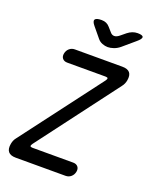

<svg xmlns="http://www.w3.org/2000/svg" viewBox="-170 -1050 940 1149"><g transform="rotate(20 300.0 -475.0)"><path d="M73 0Q39 0 25 -17Q11 -34 17 -68Q19 -79 23 -89Q27 -99 35 -109L420 -618Q428 -629 426.5 -634.5Q425 -640 412 -640H168Q148 -640 137.5 -652.5Q127 -665 131 -685Q135 -705 149.5 -717.5Q164 -730 184 -730H486Q520 -730 534 -713.5Q548 -697 542 -663Q540 -652 535.5 -641.5Q531 -631 523 -621L139 -112Q131 -101 132.5 -95.5Q134 -90 147 -90H406Q426 -90 436.5 -77.5Q447 -65 443 -45Q439 -25 424.5 -12.5Q410 0 390 0ZM275 -950Q292 -950 305 -944Q318 -938 328 -926L351 -900Q362 -886 377 -886Q392 -886 409 -900L442 -927Q456 -938 471.5 -944Q487 -950 504 -950Q537 -950 539.5 -938Q542 -926 514 -903L439 -839Q421 -824 400.5 -817Q380 -810 363 -810Q346 -810 328 -817Q310 -824 298 -839L246 -902Q226 -926 233.5 -938Q241 -950 275 -950Z"/></g></svg>

Font: Maple Mono Normal NL
Style: Italic
Weight: 400
Italic angle: -10°
Monospace: yes
Designer: subframe7536
Version: Version 7.000